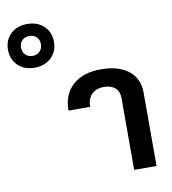

<svg xmlns="http://www.w3.org/2000/svg" viewBox="-355 -990 961 1073"><g transform="rotate(-10 125.5 -453.5)"><path d="M-259 -783Q-259 -838 -223 -872.5Q-187 -907 -129 -907Q-71 -907 -34.5 -872.5Q2 -838 2 -783Q2 -728 -34.5 -693.5Q-71 -659 -129 -659Q-187 -659 -223 -693.5Q-259 -728 -259 -783ZM-72 -783Q-72 -808 -88 -823.5Q-104 -839 -129 -839Q-154 -839 -169.5 -823.5Q-185 -808 -185 -783Q-185 -758 -169.5 -742Q-154 -726 -129 -726Q-104 -726 -88 -742Q-72 -758 -72 -783ZM319 -408Q319 -445 296 -465.5Q273 -486 233 -486Q188 -486 163 -460.5Q138 -435 138 -390H15Q15 -482 73 -534Q131 -586 233 -586Q333 -586 389.5 -541Q446 -496 446 -416V0H319Z"/></g></svg>

Font: Sarabun
Style: Bold
Weight: 700
Designer: Suppakit Chalermlarp | Katatrad Co.,Ltd.
Foundry: Cadson Demak Co.,Ltd.
Version: Version 1.000; ttfautohint (v1.6)